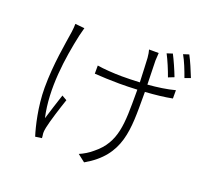

<svg xmlns="http://www.w3.org/2000/svg" viewBox="-142 -984 1279 1196"><g transform="rotate(20 497.5 -386.0)"><path d="M140 -311C140 -187 170 -64 189 -4L232 -10C232 -19 230 -30 229 -38C228 -50 230 -67 233 -80C242 -125 274 -226 294 -284L261 -303C243 -247 221 -181 207 -133C165 -317 197 -529 232 -690C237 -708 242 -729 246 -744L184 -750C184 -737 183 -716 180 -696C168 -614 140 -469 140 -311ZM404 -500C444 -497 518 -494 568 -494C607 -494 647 -495 687 -497V-474C687 -271 689 -147 565 -48C543 -28 508 -7 481 4L530 42C744 -80 736 -251 736 -473V-500C801 -504 863 -511 914 -521V-576C861 -562 799 -553 735 -548C733 -610 731 -684 731 -706C732 -727 733 -739 734 -757H670C674 -744 677 -727 679 -705C680 -682 684 -608 686 -545C646 -543 606 -542 568 -542C515 -542 445 -547 404 -554ZM781 -772C800 -736 825 -677 840 -634L878 -649C863 -689 836 -750 818 -784ZM879 -802C900 -766 922 -710 938 -665L976 -679C960 -720 935 -779 916 -814Z"/></g></svg>

Font: GenEiGothic-pro-Light
Style: Regular
Weight: 300
Designer: Ryoko NISHIZUKA (kana & ideographs); Paul D. Hunt (Latin, Greek & Cyrillic); Wenlong ZHANG (bopomofo); Sandoll Communica
Foundry: Adobe Systems Incorporated; o_tamon
Version: Version 1.000.140830